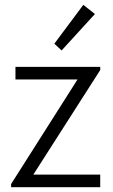

<svg xmlns="http://www.w3.org/2000/svg" viewBox="-20 -775 466 795"><path d="M26 -13 301 -446H44V-498H395V-485L118 -52H395V0H26ZM205 -594 325 -755 373 -717 235 -566Z"/></svg>

Font: Bellota Text
Style: Regular
Weight: 400
Designer: Kemie Guaida
Foundry: Kemie Guaida
Version: Version 4.001